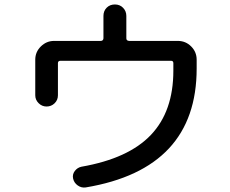

<svg xmlns="http://www.w3.org/2000/svg" viewBox="-20 -820 1040 869"><path d="M139.6 -388.7V-549.8Q139.6 -585 165 -609.9Q190.4 -634.8 224.6 -634.8H435.5Q447.3 -634.8 448.2 -646.5V-748Q448.2 -770.5 462.9 -785.2Q477.5 -799.8 500 -799.8Q522.5 -799.8 537.1 -784.7Q551.8 -769.5 551.8 -748V-646.5Q551.8 -635.7 564.5 -634.8H785.2Q820.3 -634.8 845.2 -609.9Q870.1 -585 870.1 -549.8V-509.8Q870.1 -55.7 368.2 28.3Q348.6 31.2 332 19.5Q315.4 7.8 311 -11.2Q306.6 -30.3 318.4 -45.9Q330.1 -61.5 348.6 -65.4Q561.5 -102.5 663.1 -209.5Q764.6 -316.4 764.6 -500V-534.2Q764.6 -544.9 753.9 -544.9H253.9Q242.2 -544.9 242.2 -534.2V-388.7Q242.2 -367.2 227.1 -352.5Q211.9 -337.9 190.9 -337.9Q169.9 -337.9 154.8 -353Q139.6 -368.2 139.6 -388.7Z"/></svg>

Font: Rounded-X Mgen+ 2m medium
Style: Regular
Weight: 500
Designer: [Source Han Sans]
Ryoko NISHIZUKA  (kana & ideographs); Paul D. Hunt (Latin, Greek & Cyrillic); Wenlong ZHANG  (bopomofo
Version: Version 1.059.20150602